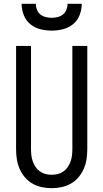

<svg xmlns="http://www.w3.org/2000/svg" viewBox="-20 -975 540 1003"><path d="M250 8Q224 8 198 2.5Q172 -3 149.5 -16Q127 -29 110 -49Q93 -69 82.5 -93Q72 -117 68 -143Q64 -169 64 -195V-735H142V-195Q142 -179 144 -162.5Q146 -146 151.5 -131Q157 -116 166 -102.5Q175 -89 188.5 -79.5Q202 -70 218 -66Q234 -62 250 -62Q266 -62 282 -66Q298 -70 311.5 -79.5Q325 -89 334 -102.5Q343 -116 348.5 -131Q354 -146 356 -162.5Q358 -179 358 -195V-735H436V-195Q436 -169 432 -143Q428 -117 417.5 -93Q407 -69 390 -49Q373 -29 350.5 -16Q328 -3 302 2.5Q276 8 250 8ZM250 -815Q220 -815 190.5 -822.5Q161 -830 138 -849Q115 -868 104 -896.5Q93 -925 93 -955H167Q167 -939 173 -924Q179 -909 191 -899.5Q203 -890 218.5 -886Q234 -882 250 -882Q266 -882 281.5 -886Q297 -890 309 -899.5Q321 -909 327 -924Q333 -939 333 -955H407Q407 -925 396 -896.5Q385 -868 362 -849Q339 -830 309.5 -822.5Q280 -815 250 -815Z"/></svg>

Font: Iosevka NFM
Style: Regular
Weight: 400
Monospace: yes
Designer: Belleve Invis
Foundry: Belleve Invis
Version: Version 29.0.4; ttfautohint (v1.8.4);Nerd Fonts 3.3.0